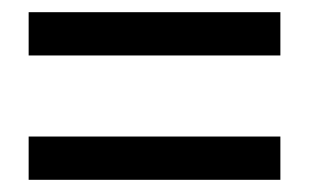

<svg xmlns="http://www.w3.org/2000/svg" viewBox="-20 -474 523 315"><path d="M27 -383H440V-454H27ZM27 -179H440V-250H27Z"/></svg>

Font: Vanilla Cream Book
Style: Regular
Weight: 400
Designer: Jeremy Tribby, Jinavaṁso
Foundry: Tribby Type
Version: Version 1.422;Glyphs 3.1.2 (3151)